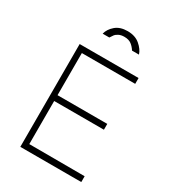

<svg xmlns="http://www.w3.org/2000/svg" viewBox="-226 -1081 1077 1200"><g transform="rotate(30 312.5 -481.0)"><path d="M115 -742H540V-700H155V-396H514V-354H155V-43L555 -42V0H115ZM419 -870Q405 -892 386 -906.5Q367 -921 335 -921Q311 -921 295 -912.5Q279 -904 273 -896.5Q267 -889 255 -870H207Q216 -906 248.5 -934Q281 -962 335 -962Q390 -962 424.5 -932.5Q459 -903 469 -870Z"/></g></svg>

Font: Morrison Thin
Style: Regular
Weight: 100
Designer: Pablo Impallari, Rodrigo Fuenzalida (Modified by Dan O. Williams)
Version: Version 0.03;June 6, 2019;FontCreator 11.5.0.2425 64-bit; tt